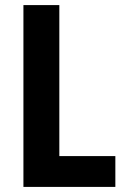

<svg xmlns="http://www.w3.org/2000/svg" viewBox="-20 -734 494 754"><path d="M72 0H433V-121H213V-714H72Z"/></svg>

Font: Noto Sans Myanmar Condensed
Style: Bold
Weight: 700
Width: 3
Designer: Monotype Design Team
Foundry: Monotype Imaging Inc.
Version: Version 2.107